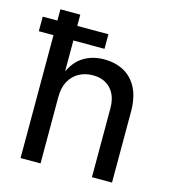

<svg xmlns="http://www.w3.org/2000/svg" viewBox="-109 -817 814 907"><g transform="rotate(15 298.5 -364.0)"><path d="M172.4 -325.2V0H74.7V-727.5H171.9V-413.1H157.2Q181.6 -487.3 227.3 -520Q272.9 -552.7 336.4 -552.7Q391.6 -552.7 433.6 -529.8Q475.6 -506.8 498.8 -460.9Q522 -415 522 -346.7V0H423.8V-336.4Q423.8 -397.5 391.8 -431.9Q359.9 -466.3 304.7 -466.3Q267.1 -466.3 237.1 -450Q207 -433.6 189.7 -402.1Q172.4 -370.6 172.4 -325.2ZM2.9 -601.1V-672.4H324.2V-601.1Z"/></g></svg>

Font: Inter Cardless
Style: Regular
Weight: 400
Designer: Rasmus Andersson
Foundry: rsms
Version: Version 4.001;git-9221beed3